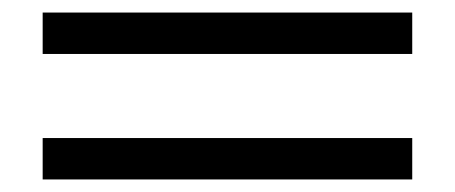

<svg xmlns="http://www.w3.org/2000/svg" viewBox="-20 -406 725 306"><path d="M637 -320H48V-386H637ZM637 -120H48V-186H637Z"/></svg>

Font: STIX MathJax Main
Style: Regular
Weight: 400
Designer: MicroPress Inc., with final additions and corrections provided by Coen Hoffman, Elsevier (retired)
Version: Version 1.1.1